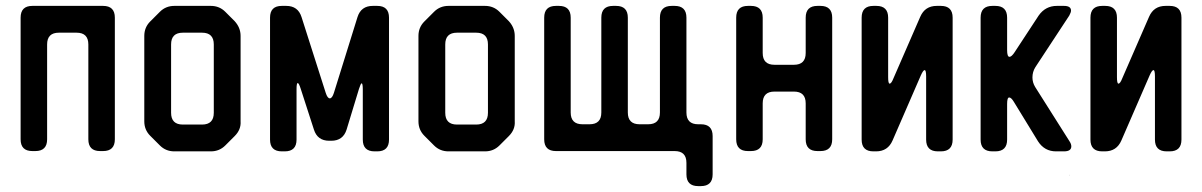

<svg xmlns="http://www.w3.org/2000/svg" viewBox="-20 -505 4082 652"><path d="M50 -32Q50 8 90 8H100Q140 8 140 -32V-354Q140 -394 180 -394H240Q280 -394 280 -354V-32Q280 8 320 8H330Q370 8 370 -32V-445Q370 -485 330 -485H90Q50 -485 50 -445Z M523 -11Q543 9 572 9H696Q725 9 745 -11L777 -43Q799 -65 797 -93V-383Q797 -411 777 -433L745 -465Q725 -485 696 -485H572Q543 -485 523 -465L490 -432Q470 -412 470 -383V-93Q470 -64 490 -44ZM561 -122V-354Q561 -394 601 -394H666Q706 -394 706 -354V-122Q706 -82 666 -82H601Q561 -82 561 -122Z M937 9H947Q987 9 987 -31V-202Q987 -223 991 -223Q995 -223 1001 -204L1046 -65Q1058 -27 1098 -27H1105Q1145 -27 1157 -65L1199 -203Q1205 -222 1208 -222Q1212 -222 1212 -201V-31Q1212 9 1252 9H1261Q1301 9 1301 -31V-445Q1301 -485 1261 -485H1246Q1206 -485 1194 -447L1114 -190Q1108 -171 1100 -171Q1092 -171 1086 -190L1004 -447Q992 -485 952 -485H937Q897 -485 897 -445V-31Q897 9 937 9Z M1454 -11Q1474 9 1503 9H1627Q1656 9 1676 -11L1708 -43Q1730 -65 1728 -93V-383Q1728 -411 1708 -433L1676 -465Q1656 -485 1627 -485H1503Q1474 -485 1454 -465L1421 -432Q1401 -412 1401 -383V-93Q1401 -64 1421 -44ZM1492 -122V-354Q1492 -394 1532 -394H1597Q1637 -394 1637 -354V-122Q1637 -82 1597 -82H1532Q1492 -82 1492 -122Z M1868 8H2271Q2311 8 2311 48V87Q2311 127 2351 127H2360Q2400 127 2400 87V-43Q2400 -83 2360 -83H2351Q2311 -83 2311 -123V-445Q2311 -485 2271 -485H2261Q2221 -485 2221 -445V-123Q2221 -83 2181 -83H2152Q2112 -83 2112 -123V-445Q2112 -485 2072 -485H2062Q2022 -485 2022 -445V-123Q2022 -83 1982 -83H1958Q1918 -83 1918 -123V-445Q1918 -485 1878 -485H1868Q1828 -485 1828 -445V-32Q1828 8 1868 8Z M2480 -32Q2480 8 2520 8H2530Q2570 8 2570 -32V-154Q2570 -194 2610 -194H2676Q2716 -194 2716 -154V-32Q2716 8 2756 8H2766Q2806 8 2806 -32V-445Q2806 -485 2766 -485H2756Q2716 -485 2716 -445V-325Q2716 -285 2676 -285H2610Q2570 -285 2570 -325V-445Q2570 -485 2530 -485H2520Q2480 -485 2480 -445Z M2946 9H2955Q2995 9 3011 -28L3107 -249Q3115 -267 3120 -267Q3125 -267 3125 -245V-31Q3125 9 3165 9H3175Q3215 9 3215 -31V-445Q3215 -485 3175 -485H3161Q3121 -485 3105 -448L3014 -239Q3007 -221 3001 -221Q2996 -221 2996 -243V-445Q2996 -485 2956 -485H2946Q2906 -485 2906 -445V-31Q2906 9 2946 9Z M3350 9H3360Q3400 9 3400 -31V-152Q3400 -174 3407 -174Q3414 -174 3423 -159L3505 -25Q3527 9 3566 9H3593Q3618 9 3618 -8Q3618 -16 3612 -25L3495 -210Q3486 -225 3486 -242Q3486 -261 3496 -277L3611 -452Q3617 -463 3617 -469Q3617 -485 3593 -485H3569Q3530 -485 3507 -452L3425 -327Q3415 -312 3408 -312Q3400 -312 3400 -335V-445Q3400 -485 3360 -485H3350Q3310 -485 3310 -445V-31Q3310 9 3350 9ZM3612 91V89H3611Z M3723 9H3732Q3772 9 3788 -28L3884 -249Q3892 -267 3897 -267Q3902 -267 3902 -245V-31Q3902 9 3942 9H3952Q3992 9 3992 -31V-445Q3992 -485 3952 -485H3938Q3898 -485 3882 -448L3791 -239Q3784 -221 3778 -221Q3773 -221 3773 -243V-445Q3773 -485 3733 -485H3723Q3683 -485 3683 -445V-31Q3683 9 3723 9Z"/></svg>

Font: WDXL Lubrifont JP N
Style: Regular
Weight: 400
Designer: [WDXL Lubrifont] Copyright 2020-2022 (c) NightFurySL2001, Skr-ZERO; [ZCOOL QingKe HuangYou] Copyright 2018-2022 (c) The 
Version: Version 2.001;hotconv 1.1.1;makeotfexe 2.6.0